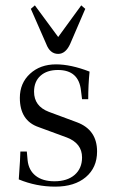

<svg xmlns="http://www.w3.org/2000/svg" viewBox="-20 -684 424 716"><path d="M283 -664 298 -651 242 -521Q225 -483 197 -483Q166 -483 152 -521L95 -651L110 -664L197 -546ZM186 12Q115 12 50 -15Q56 -99 56 -119H80L83 -86Q87 -49 113 -28.5Q139 -8 183 -8Q231 -8 258.5 -32Q286 -56 286 -97Q286 -149 230 -171L124 -210Q54 -234 54 -319Q54 -374 92 -409Q130 -444 189 -444Q244 -444 314 -417Q309 -367 309 -314H286L282 -346Q274 -423 196 -423Q155 -423 131 -401.5Q107 -380 107 -342Q107 -288 162 -267L267 -228Q342 -200 342 -119Q342 -59 300 -23.5Q258 12 186 12Z"/></svg>

Font: Arapey Thin
Style: Regular
Weight: 100
Designer: Eduardo Rodriguez Tunni
Foundry: Eduardo Rodriguez Tunni
Version: Version 4.000;hotconv 1.0.109;makeotfexe 2.5.65596